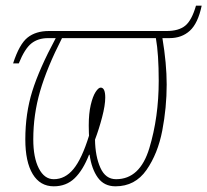

<svg xmlns="http://www.w3.org/2000/svg" viewBox="-20 -645 729 675"><path d="M69 -155Q69 -246 93.5 -324.5Q118 -403 176 -511H149Q114 -511 90.5 -492.5Q67 -474 46 -422H26Q48 -490 77 -513Q106 -536 152 -536H566Q608 -536 631 -554.5Q654 -573 669 -625H689Q676 -563 647.5 -537Q619 -511 576 -511H551Q566 -421 566 -348Q566 -267 550.5 -186Q535 -105 495 -47.5Q455 10 386 10Q346 10 324 -20.5Q302 -51 295 -101H293Q272 -47 242.5 -18.5Q213 10 169 10Q121 10 95 -33Q69 -76 69 -155ZM293 -168Q293 -170 292.5 -177.5Q292 -185 292 -204Q292 -246 299 -276Q306 -306 316 -321.5Q326 -337 334 -337Q350 -337 350 -302Q350 -275 339 -233Q328 -191 314 -154Q315 -95 333 -55Q351 -15 388 -15Q472 -15 505 -124Q538 -233 538 -361Q538 -455 528 -511H198Q145 -407 121 -324.5Q97 -242 97 -155Q97 -91 116.5 -53Q136 -15 169 -15Q209 -15 238.5 -51Q268 -87 293 -168Z"/></svg>

Font: Noto Serif CondThin
Style: Italic
Weight: 250
Width: 3
Italic angle: -12°
Designer: Monotype Design Team
Foundry: Monotype Imaging Inc.
Version: Version 1.001